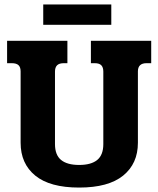

<svg xmlns="http://www.w3.org/2000/svg" viewBox="-20 -831 714 866"><path d="M175 -811H482V-719H175ZM73 -187V-509Q73 -528 63.5 -537Q54 -546 33 -546H12V-647H284V-546H268Q247 -546 237.5 -536.5Q228 -527 228 -508V-181Q228 -132 255.5 -109.5Q283 -87 337 -87Q391 -87 418.5 -109.5Q446 -132 446 -181V-508Q446 -527 437 -536.5Q428 -546 407 -546H390V-647H662V-546H641Q602 -546 602 -509V-187Q602 -93 535.5 -39Q469 15 337 15Q205 15 139 -39Q73 -93 73 -187Z"/></svg>

Font: Pridi SemiBold
Style: Regular
Weight: 600
Designer: Katatrad Team
Foundry: CadsonDemak
Version: Version 1.001